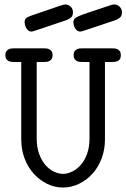

<svg xmlns="http://www.w3.org/2000/svg" viewBox="-20 -827 565 858"><path d="M308 -727Q308 -737 313 -743Q318 -749 334.5 -756Q351 -763 383 -773.5Q415 -784 469 -802Q474 -804 479.5 -805.5Q485 -807 491 -807Q504 -807 514.5 -797Q525 -787 525 -772Q525 -755 515 -747.5Q505 -740 493 -736Q442 -719 412.5 -709Q383 -699 367.5 -694Q352 -689 347 -687.5Q342 -686 340 -686Q330 -686 324 -691Q318 -696 314.5 -702.5Q311 -709 309.5 -716Q308 -723 308 -727ZM90 -727Q90 -744 101.5 -749.5Q113 -755 122 -758Q175 -776 203.5 -786Q232 -796 246 -800.5Q260 -805 264 -806Q268 -807 272 -807Q285 -807 295.5 -797.5Q306 -788 306 -772Q306 -755 296 -747.5Q286 -740 274 -736Q223 -719 193.5 -709Q164 -699 149 -694Q134 -689 129 -687.5Q124 -686 122 -686Q112 -686 106 -691Q100 -696 96.5 -703Q93 -710 91.5 -717Q90 -724 90 -727ZM4 -581Q4 -592 8.5 -598Q13 -604 19 -607Q25 -610 32 -610.5Q39 -611 45 -611H174Q180 -611 187 -610.5Q194 -610 200 -607Q206 -604 210.5 -598Q215 -592 215 -581Q215 -569 210.5 -563Q206 -557 200 -554Q194 -551 187 -550.5Q180 -550 174 -550H144V-209Q144 -169 155 -139Q166 -109 183 -89.5Q200 -70 221 -60Q242 -50 262 -50Q281 -50 302 -60Q323 -70 340.5 -89.5Q358 -109 369 -139Q380 -169 380 -209V-550H350Q344 -550 337 -550.5Q330 -551 324 -554Q318 -557 313.5 -563Q309 -569 309 -581Q309 -592 313.5 -598Q318 -604 324 -607Q330 -610 337 -610.5Q344 -611 350 -611H479Q485 -611 492 -610.5Q499 -610 505 -607Q511 -604 515.5 -598Q520 -592 520 -581Q520 -569 516 -563Q512 -557 505.5 -554Q499 -551 492 -550.5Q485 -550 479 -550H449V-204Q449 -158 434 -118.5Q419 -79 393 -50.5Q367 -22 333 -5.5Q299 11 262 11Q224 11 190.5 -5.5Q157 -22 131 -50.5Q105 -79 90 -118.5Q75 -158 75 -204V-550H45Q39 -550 32 -550.5Q25 -551 19 -554Q13 -557 8.5 -563Q4 -569 4 -581Z"/></svg>

Font: CMU Typewriter Custom
Style: Regular
Weight: 500
Monospace: yes
Version: Version 0.7.0